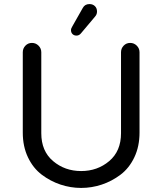

<svg xmlns="http://www.w3.org/2000/svg" viewBox="-20 -914 798 944"><path d="M666 -657V-262Q666 -194 640.5 -140.5Q615 -87 572.5 -55Q530 -23 480.5 -6.5Q431 10 379 10Q327 10 277.5 -6.5Q228 -23 185.5 -55Q143 -87 117.5 -140.5Q92 -194 92 -262V-657Q92 -676 105 -689.5Q118 -703 137 -703Q156 -703 169.5 -689.5Q183 -676 183 -657V-259Q183 -171 241 -122Q299 -73 379 -73Q459 -73 517 -122Q575 -171 575 -259V-657Q575 -676 588 -689.5Q601 -703 620 -703Q639 -703 652.5 -689.5Q666 -676 666 -657ZM420 -894Q436 -894 446.5 -884Q457 -874 457 -857Q457 -843 447 -832L378 -750Q369 -739 356 -739Q344 -739 336.5 -746.5Q329 -754 329 -766Q329 -774 336 -785L387 -875Q397 -894 420 -894Z"/></svg>

Font: VarelaRound
Style: Regular
Weight: 400
Designer: Joe Prince, Avraham Cornfeld
Foundry: Joe Prince, Avraham Cornfeld
Version: Version 2.000;PS 002.000;hotconv 1.0.88;makeotf.lib2.5.64775